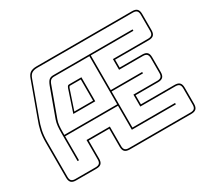

<svg xmlns="http://www.w3.org/2000/svg" viewBox="-145 -959 1295 1198"><g transform="rotate(-30 502.5 -360.0)"><path d="M168 -291V-273H549V-620H294Q279 -620 269.5 -612Q260 -604 253 -582L179 -379Q172 -360 170 -339.5Q168 -319 168 -291ZM334 -514Q338 -524 341.5 -527.5Q345 -531 353 -531H440V-358H282ZM343 -511 295 -368H430V-521H353Q349 -521 347 -518Q345 -515 343 -511ZM158 -90V-291Q158 -320 160 -341Q162 -362 169 -383L243 -586Q253 -612 264.5 -621Q276 -630 294 -630H866V-620H559V-370H785V-360H559V-100H866V-90H549V-263H168V-90ZM272 -36V-176H440V-36Q440 -17 448.5 -8.5Q457 0 476 0H920Q939 0 947.5 -8.5Q956 -17 956 -36V-153Q956 -172 947.5 -180.5Q939 -189 920 -189H667V-275H839Q858 -275 866.5 -283.5Q875 -292 875 -311V-418Q875 -437 866.5 -445.5Q858 -454 839 -454H667V-531H920Q939 -531 947.5 -539.5Q956 -548 956 -567V-684Q956 -703 947.5 -711.5Q939 -720 920 -720H232Q207 -720 192.5 -711Q178 -702 170 -679L83 -440Q69 -403 61.5 -368.5Q54 -334 54 -290V-36Q54 -17 62.5 -8.5Q71 0 90 0H236Q255 0 263.5 -8.5Q272 -17 272 -36ZM90 10Q66 10 55 -1Q44 -12 44 -36V-290Q44 -335 51.5 -370Q59 -405 74 -443L161 -682Q170 -709 186.5 -719.5Q203 -730 232 -730H920Q944 -730 955 -719Q966 -708 966 -684V-567Q966 -543 955 -532Q944 -521 920 -521H677V-464H839Q863 -464 874 -453.5Q885 -443 885 -418V-311Q885 -287 874 -276Q863 -265 839 -265H677V-199H920Q944 -199 955 -188Q966 -177 966 -153V-36Q966 -12 955 -1Q944 10 920 10H476Q452 10 441 -1Q430 -12 430 -36V-166H282V-36Q282 -12 271 -1Q260 10 236 10Z"/></g></svg>

Font: Bungee Outline
Style: Regular
Weight: 400
Designer: David Jonathan Ross
Foundry: David Jonathan Ross
Version: Version 1.001;PS 1.0;hotconv 1.0.72;makeotf.lib2.5.5900